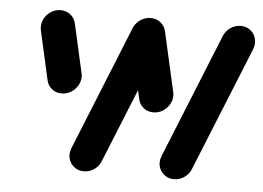

<svg xmlns="http://www.w3.org/2000/svg" viewBox="-43 -573 860 628"><g transform="rotate(5 387.0 -259.5)"><path d="M497.8 -50.7Q497.8 -60 501.9 -71.1L666.7 -478.5Q673.3 -496.3 688.9 -507.4Q704.4 -518.5 723.3 -518.5Q738.1 -518.5 749.8 -511.7Q761.5 -504.8 768 -493Q774.4 -481.1 774.4 -467.4Q774.4 -457 770.7 -447.4L605.6 -40Q599.3 -22.2 583.5 -11.1Q567.8 0 548.9 0Q534.4 0 522.8 -6.9Q511.1 -13.7 504.4 -25.4Q497.8 -37 497.8 -50.7ZM108.9 -287.8 73 -447.8Q71.9 -453.3 71.9 -458.9Q71.9 -474.4 80 -488.1Q88.1 -501.9 102 -510.2Q115.9 -518.5 132.2 -518.5Q151.1 -518.5 164.8 -507.2Q178.5 -495.9 182.2 -478.1L218.1 -318.1Q219.3 -312.6 219.3 -307Q219.3 -291.5 210.9 -277.8Q202.6 -264.1 188.7 -255.7Q174.8 -247.4 158.5 -247.4Q139.6 -247.4 125.9 -258.7Q112.2 -270 108.9 -287.8ZM201.9 -50.7Q201.9 -60 205.9 -71.1L370.7 -478.5Q377.4 -496.3 393 -507.4Q408.5 -518.5 427.4 -518.5Q442.2 -518.5 453.9 -511.7Q465.6 -504.8 472 -493Q478.5 -481.1 478.5 -467.4Q478.5 -457 474.8 -447.4L309.6 -40Q303.3 -22.2 287.6 -11.1Q271.9 0 253 0Q238.5 0 226.9 -6.9Q215.2 -13.7 208.5 -25.4Q201.9 -37 201.9 -50.7ZM413 -252.2 368.9 -447.8Q367.8 -453.3 367.8 -458.9Q367.8 -474.4 375.9 -488.1Q384.1 -501.9 398 -510.2Q411.9 -518.5 428.1 -518.5Q447 -518.5 460.7 -507.2Q474.4 -495.9 478.1 -478.1L522.2 -282.6Q523.3 -277 523.3 -271.9Q523.3 -256.3 515 -242.4Q506.7 -228.5 492.8 -220.2Q478.9 -211.9 462.6 -211.9Q443.7 -211.9 430 -223.1Q416.3 -234.4 413 -252.2Z"/></g></svg>

Font: 26F Galaxy Sans Black
Style: Italic
Weight: 900
Italic angle: -5°
Designer: C₂₉H₂₅N₃O₅
Version: Version 1.200